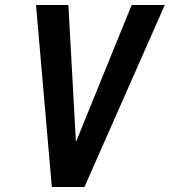

<svg xmlns="http://www.w3.org/2000/svg" viewBox="-20 -745 676 765"><path d="M123.5 -725H252.5L282.5 -179L504.5 -725H636.5L316.5 0H186.5Z"/></svg>

Font: JuliaMono
Style: Bold Italic
Weight: 700
Italic angle: -9°
Monospace: yes
Designer: cormullion
Foundry: corm
Version: Version 0.057; ttfautohint (v1.8.4)